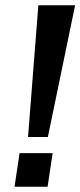

<svg xmlns="http://www.w3.org/2000/svg" viewBox="-20 -706 304 726"><path d="M86 -188 125 -686H264L161 -188ZM35 0 54 -127H179L160 0Z"/></svg>

Font: Archivo Narrow SemiBold
Style: Italic
Weight: 600
Italic angle: -8°
Designer: Hector Gatti
Foundry: Omnibus-Type
Version: Version 3.002